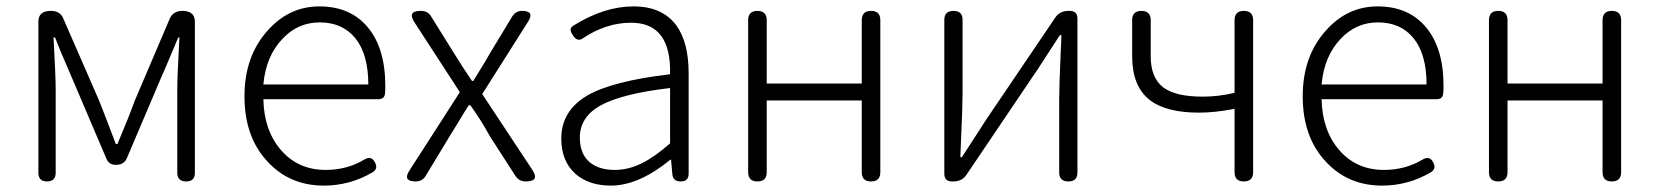

<svg xmlns="http://www.w3.org/2000/svg" viewBox="-20 -567 5186 600"><path d="M127 0Q100 0 100 -27V-500Q100 -533 139 -533Q167 -533 177 -511L290 -252Q297 -234 311 -198Q332 -144 342 -117H347Q385 -207 401 -252L511 -510Q522 -533 550 -533Q589 -533 589 -499V-266V-27Q589 0 562 0Q534 0 534 -27V-288Q534 -327 540 -436Q541 -445 541 -450H537Q523 -416 494 -348Q490 -339 488 -335L377 -74Q368 -52 344 -52H341Q321 -52 313 -70L200 -335Q199 -337 197 -342Q166 -413 152 -450H147Q147 -445 148 -436Q154 -327 154 -288V-27Q154 0 127 0Z M992 13Q886 13 817 -61Q744 -138 744 -266Q744 -391 816 -471Q883 -547 978 -547Q1075 -547 1129.5 -481.5Q1184 -416 1184 -299Q1184 -282 1183 -274Q1181 -257 1163 -257H992H803Q805 -159 858.5 -97.5Q912 -36 998 -36Q1064 -36 1118 -68Q1141 -82 1152 -59Q1162 -40 1145 -29Q1074 13 992 13ZM803 -303H967H1131Q1131 -398 1090 -448Q1050 -497 979 -497Q911 -497 863 -446Q811 -392 803 -303Z M1279 0Q1237 0 1260 -35L1327 -139L1417 -279L1276 -496Q1251 -533 1295 -533Q1317 -533 1327 -516L1398 -402Q1423 -361 1455 -314H1459Q1472 -335 1497 -376Q1507 -393 1512 -402L1581 -516Q1592 -533 1611 -533Q1652 -533 1630 -499L1487 -273L1643 -37Q1668 0 1623 0Q1602 0 1591 -17L1511 -141Q1485 -189 1450 -238H1445Q1434 -222 1414 -188Q1395 -157 1385 -141L1310 -17Q1299 0 1279 0Z M1889 13Q1821 13 1779 -23Q1734 -63 1734 -134Q1734 -221 1816 -269Q1895 -314 2074 -335Q2078 -496 1952 -496Q1874 -496 1801 -447Q1784 -435 1770 -457Q1763 -468 1763 -474Q1763 -481 1772 -487Q1868 -547 1960 -547Q2050 -547 2094 -487Q2132 -434 2132 -338V-169V-24Q2132 0 2107 0Q2083 0 2081 -23L2077 -68H2075Q1976 13 1889 13ZM1901 -36Q1944 -36 1986 -57Q2025 -76 2074 -119V-205V-292Q1921 -274 1854 -236Q1792 -200 1792 -137Q1792 -85 1824 -59Q1853 -36 1901 -36Z M2347 0Q2318 0 2318 -29V-504Q2318 -533 2347 -533Q2376 -533 2376 -504V-306H2673V-504Q2673 -533 2702 -533Q2731 -533 2731 -504V-29Q2731 0 2702 0Q2673 0 2673 -29V-253H2524H2376V-29Q2376 0 2347 0Z M2955 0Q2931 0 2931 -24V-505Q2931 -533 2960 -533Q2988 -533 2988 -505V-276Q2988 -232 2983 -124Q2982 -92 2981 -76H2986Q2997 -93 3024 -134.5Q3051 -176 3061 -192L3277 -511Q3291 -533 3319 -533H3323Q3347 -533 3347 -509V-266V-28Q3347 0 3319 0Q3290 0 3290 -28V-256Q3290 -302 3295 -409Q3296 -441 3297 -457H3292Q3275 -430 3229 -360Q3221 -347 3217 -342L3001 -22Q2987 0 2959 0Z M3867 0Q3838 0 3838 -29V-227Q3836 -227 3833 -226Q3775 -215 3727 -215Q3622 -215 3571 -256Q3518 -299 3518 -391V-504Q3518 -533 3547 -533Q3576 -533 3576 -504V-391Q3576 -324 3615 -294Q3654 -265 3738 -265Q3789 -265 3838 -277V-504Q3838 -533 3867 -533Q3896 -533 3896 -504V-266V-29Q3896 0 3867 0Z M4299 13Q4193 13 4124 -61Q4051 -138 4051 -266Q4051 -391 4123 -471Q4190 -547 4285 -547Q4382 -547 4436.5 -481.5Q4491 -416 4491 -299Q4491 -282 4490 -274Q4488 -257 4470 -257H4299H4110Q4112 -159 4165.5 -97.5Q4219 -36 4305 -36Q4371 -36 4425 -68Q4448 -82 4459 -59Q4469 -40 4452 -29Q4381 13 4299 13ZM4110 -303H4274H4438Q4438 -398 4397 -448Q4357 -497 4286 -497Q4218 -497 4170 -446Q4118 -392 4110 -303Z M4662 0Q4633 0 4633 -29V-504Q4633 -533 4662 -533Q4691 -533 4691 -504V-306H4988V-504Q4988 -533 5017 -533Q5046 -533 5046 -504V-29Q5046 0 5017 0Q4988 0 4988 -29V-253H4839H4691V-29Q4691 0 4662 0Z"/></svg>

Font: GenSenRounded TW L
Style: Regular
Weight: 300
Version: Version 1.501;PS 1;hotconv 16.6.51;makeotf.lib2.5.65220